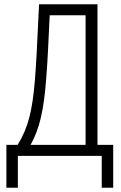

<svg xmlns="http://www.w3.org/2000/svg" viewBox="-20 -734 570 904"><path d="M10 150H64V0H459V150H513V-52H439V-714H164C154 -499 150 -428 144 -352C132 -215 114 -134 63 -52H10ZM197 -357C204 -440 208 -536 214 -662H383V-52H124C166 -126 186 -216 197 -357Z"/></svg>

Font: Noto Sans Mono Condensed Light
Style: Regular
Weight: 300
Width: 3
Designer: Monotype Design Team
Foundry: Monotype Imaging Inc.
Version: Version 2.014